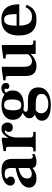

<svg xmlns="http://www.w3.org/2000/svg" viewBox="960 -1480 733 2692"><g transform="rotate(-90 1326.0 -134.5)"><path d="M401 11Q373 11 354 4Q335 -3 325.5 -18.5Q316 -34 316 -58V-350Q315 -391 297.5 -413Q280 -435 232 -435Q215 -435 200.5 -431.5Q186 -428 177.5 -422Q169 -416 169 -409Q169 -399 176 -392.5Q183 -386 189.5 -377.5Q196 -369 196 -352Q196 -327 179.5 -310Q163 -293 133 -293Q104 -293 86.5 -311Q69 -329 69 -354Q69 -385 92 -413Q115 -441 162.5 -460Q210 -479 283 -479Q365 -479 404.5 -444Q444 -409 444 -325V-104Q444 -65 451.5 -52.5Q459 -40 475 -40Q486 -40 493 -43Q500 -46 507 -49L517 -21Q497 -8 469.5 1.5Q442 11 401 11ZM172 11Q113 11 77 -15.5Q41 -42 41 -93Q41 -141 78.5 -180Q116 -219 185.5 -246Q255 -273 349 -287V-249Q255 -231 212 -201Q169 -171 169 -121Q169 -88 185.5 -71.5Q202 -55 237 -55Q261 -55 280.5 -65Q300 -75 315.5 -88Q331 -101 342 -111L348 -74Q329 -55 304 -35.5Q279 -16 247 -2.5Q215 11 172 11Z M549 0V-33Q579 -33 592.5 -37Q606 -41 609.5 -52Q613 -63 613 -83V-376Q613 -400 607.5 -408.5Q602 -417 585 -417H553V-451L704 -475H740V-385H744V-83Q744 -62 749.5 -51.5Q755 -41 771.5 -37Q788 -33 823 -33V0ZM730 -271V-356Q735 -368 745 -388.5Q755 -409 771 -430.5Q787 -452 810.5 -466Q834 -480 867 -480Q911 -480 932 -455Q953 -430 953 -395Q953 -364 936.5 -342.5Q920 -321 884 -321Q856 -321 839 -336Q822 -351 822 -378Q822 -394 827 -402.5Q832 -411 837 -416Q842 -421 842 -426Q842 -429 839.5 -431.5Q837 -434 830 -434Q818 -434 803 -421Q788 -408 774.5 -384.5Q761 -361 752.5 -332Q744 -303 744 -273Z M1194 212Q1133 212 1084 198.5Q1035 185 1007 157Q979 129 979 87Q979 47 1007.5 20Q1036 -7 1103 -23L1186 -16Q1146 -11 1123.5 3.5Q1101 18 1092 37.5Q1083 57 1083 77Q1083 121 1118 149Q1153 177 1216 177Q1254 177 1285.5 166Q1317 155 1336 133.5Q1355 112 1355 80Q1355 38 1320 19.5Q1285 1 1214 1H1126Q1095 1 1069 -10.5Q1043 -22 1028 -42.5Q1013 -63 1013 -88Q1013 -129 1051 -158Q1089 -187 1151 -208L1180 -195Q1173 -194 1160.5 -188.5Q1148 -183 1134.5 -175.5Q1121 -168 1112 -158.5Q1103 -149 1103 -139Q1103 -129 1116.5 -119Q1130 -109 1168 -109H1266Q1355 -109 1400.5 -71.5Q1446 -34 1446 36Q1446 96 1414 135Q1382 174 1325 193Q1268 212 1194 212ZM1197 -166Q1141 -166 1094.5 -181.5Q1048 -197 1020 -231Q992 -265 992 -320Q992 -363 1009 -393Q1026 -423 1056 -442.5Q1086 -462 1123 -470.5Q1160 -479 1200 -479Q1255 -479 1301 -462Q1347 -445 1375 -410.5Q1403 -376 1403 -321Q1403 -266 1374 -231.5Q1345 -197 1298 -181.5Q1251 -166 1197 -166ZM1199 -202Q1238 -202 1257.5 -232.5Q1277 -263 1277 -326Q1277 -365 1270.5 -391Q1264 -417 1248 -430Q1232 -443 1202 -443Q1156 -443 1140.5 -412.5Q1125 -382 1125 -321Q1125 -261 1140 -231.5Q1155 -202 1199 -202ZM1464 -370Q1444 -370 1434 -379.5Q1424 -389 1424 -402Q1424 -412 1426 -417Q1428 -422 1428 -427Q1428 -429 1424.5 -433.5Q1421 -438 1410 -438Q1401 -438 1387 -431Q1373 -424 1359 -394L1338 -421Q1356 -452 1380.5 -466.5Q1405 -481 1434 -481Q1466 -481 1487 -465Q1508 -449 1508 -418Q1508 -397 1497.5 -383.5Q1487 -370 1464 -370Z M1744 11Q1678 11 1642 -25.5Q1606 -62 1606 -137V-380Q1606 -405 1600.5 -413Q1595 -421 1577 -421H1545V-454L1698 -475H1735V-157Q1735 -121 1744.5 -98Q1754 -75 1772 -63.5Q1790 -52 1815 -52Q1835 -52 1853 -60.5Q1871 -69 1887 -82.5Q1903 -96 1917 -110L1919 -73Q1908 -61 1883.5 -41Q1859 -21 1824 -5Q1789 11 1744 11ZM1915 0V-66H1911V-380Q1911 -405 1905.5 -413Q1900 -421 1882 -421H1851V-454L2004 -475H2041V-77Q2041 -59 2045.5 -49Q2050 -39 2063 -36Q2076 -33 2103 -33V0Z M2395 11Q2286 11 2230 -50.5Q2174 -112 2174 -233Q2174 -316 2200 -371Q2226 -426 2275 -453.5Q2324 -481 2396 -481Q2454 -481 2495 -463.5Q2536 -446 2561.5 -414Q2587 -382 2599 -338.5Q2611 -295 2611 -241V-230H2259V-268H2474Q2474 -325 2468.5 -363.5Q2463 -402 2446.5 -422.5Q2430 -443 2397 -443Q2368 -443 2348.5 -425.5Q2329 -408 2320 -367.5Q2311 -327 2311 -260Q2311 -209 2317 -170.5Q2323 -132 2337 -105.5Q2351 -79 2375.5 -65.5Q2400 -52 2438 -52Q2472 -52 2497.5 -63Q2523 -74 2541 -94.5Q2559 -115 2571 -143L2604 -126Q2591 -94 2568.5 -62.5Q2546 -31 2505 -10Q2464 11 2395 11Z"/></g></svg>

Font: Frank Ruhl Libre SemiBold
Style: Regular
Weight: 600
Designer: Yanek Iontef
Foundry: Fontef
Version: Version 6.003;gftools[0.9.30]